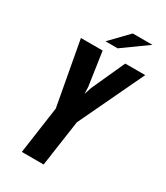

<svg xmlns="http://www.w3.org/2000/svg" viewBox="-183 -807 765 885"><g transform="rotate(30 200.0 -364.0)"><path d="M84.1 0 119.7 -251.4 57.4 -591H173L199.1 -413.9L200.8 -376.2L213 -413.9L293.3 -591H399.7L235.4 -244.9L200.1 0ZM162.9 -634.4 253.9 -728.5H358.8L227.9 -634.4Z"/></g></svg>

Font: Alumni Sans Thin
Style: Italic
Weight: 100
Italic angle: -8°
Designer: Robert E. Leuschke
Foundry: Robert E. Leuschke
Version: Version 1.016